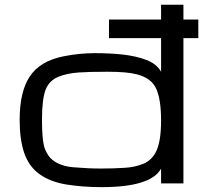

<svg xmlns="http://www.w3.org/2000/svg" viewBox="-20 -770 852 806"><path d="M406.2 15.6Q328.1 15.6 257.8 4.4Q191.4 -6.8 147 -38.1Q101.6 -69.8 81.1 -129.4Q62.5 -186.5 62.5 -265.6Q62.5 -386.2 105.5 -449.7Q148.4 -514.2 247.1 -533.7Q312 -546.9 379.9 -546.9Q439.9 -546.9 496.1 -541Q553.7 -534.2 595.2 -518.1Q638.2 -501.5 656.2 -468.8V-609.9H437.5V-688H656.2V-750H750V-688H812.5V-609.9H750V0H656.2V-62Q613.3 15.6 406.2 15.6ZM403.3 -62.5Q455.6 -62.5 501 -65.4Q543.9 -67.4 580.6 -82Q614.3 -95.7 632.8 -128.9Q656.2 -171.4 656.2 -264.2Q656.2 -350.1 636.7 -395.5Q616.7 -442.4 554.2 -458Q514.2 -468.8 431.2 -468.8Q351.1 -468.8 311.5 -465.8Q260.7 -462.4 224.1 -447.3Q187 -431.6 171.9 -394.5Q156.2 -355 156.2 -265.6Q156.2 -176.8 168.9 -144Q181.6 -113.8 199.2 -99.6Q231.9 -72.8 287.1 -67.9Q350.6 -62.5 402.3 -62.5Z"/></svg>

Font: Michroma+
Style: Regular
Weight: 400
Designer: beogot
Foundry: beogot
Version: Version